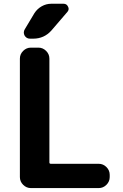

<svg xmlns="http://www.w3.org/2000/svg" viewBox="-20 -1004 643 1004"><path d="M180.7 -754.9Q204.1 -754.9 221.2 -737.8Q238.3 -720.7 238.3 -697.3V-154.3Q238.3 -147.5 246.1 -147.5H496.1Q519.5 -147.5 536.6 -130.4Q553.7 -113.3 553.7 -89.8V-78.1Q553.7 -54.7 536.6 -37.6Q519.5 -20.5 496.1 -20.5H141.6Q118.2 -20.5 101.1 -37.6Q84 -54.7 84 -78.1V-697.3Q84 -720.7 101.1 -737.8Q118.2 -754.9 141.6 -754.9ZM160.2 -935.5Q174.8 -958 198.2 -971.2Q221.7 -984.4 248 -984.4H312.5Q329.1 -984.4 335.9 -968.8Q338.9 -962.9 338.9 -958Q338.9 -949.2 332 -941.4L249 -844.7Q210.9 -801.8 153.3 -801.8H136.7Q118.2 -801.8 108.4 -818.4Q104.5 -826.2 104.5 -834Q104.5 -842.8 109.4 -850.6Z"/></svg>

Font: Gen Jyuu Gothic Bold
Style: Bold
Weight: 700
Designer: [Source Han Sans]
Ryoko NISHIZUKA  (kana & ideographs); Paul D. Hunt (Latin, Greek & Cyrillic); Wenlong ZHANG  (bopomofo
Version: Version 1.002.20150607